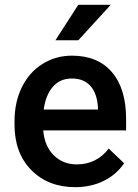

<svg xmlns="http://www.w3.org/2000/svg" viewBox="-20 -770 577 800"><path d="M293.5 9.8Q180.7 9.8 110.6 -61.3Q40.5 -132.3 40.5 -250.5V-265.1Q40.5 -344.2 71 -406.5Q101.6 -468.8 156.7 -503.4Q211.9 -538.1 279.8 -538.1Q387.7 -538.1 446.5 -469.2Q505.4 -400.4 505.4 -274.4V-226.6H160.2Q165.5 -161.1 203.9 -123Q242.2 -85 300.3 -85Q381.8 -85 433.1 -150.9L497.1 -89.8Q465.3 -42.5 412.4 -16.4Q359.4 9.8 293.5 9.8ZM279.3 -442.9Q230.5 -442.9 200.4 -408.7Q170.4 -374.5 162.1 -313.5H388.2V-322.3Q384.3 -381.8 356.4 -412.4Q328.6 -442.9 279.3 -442.9ZM306.2 -750H441.4L306.2 -602.1H210.9Z"/></svg>

Font: RobotoDraft Medium
Style: Regular
Weight: 500
Version: Version 2.001152; 2014